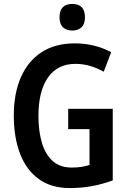

<svg xmlns="http://www.w3.org/2000/svg" viewBox="-20 -944 652 974"><path d="M326 -392H552V-29Q501 -10 447.5 0Q394 10 334 10Q240 10 177 -35.5Q114 -81 82 -163.5Q50 -246 50 -359Q50 -469 85.5 -551Q121 -633 190 -678.5Q259 -724 360 -724Q412 -724 459 -712Q506 -700 544 -679L506 -580Q473 -599 437 -609.5Q401 -620 362 -620Q272 -620 223.5 -551Q175 -482 175 -356Q175 -279 192.5 -220Q210 -161 247 -127.5Q284 -94 344 -94Q371 -94 393 -97.5Q415 -101 434 -107V-289H326ZM347 -924Q411 -924 411 -856Q411 -822 393.5 -805.5Q376 -789 347 -789Q317 -789 299.5 -805.5Q282 -822 282 -856Q282 -924 347 -924Z"/></svg>

Font: Noto Sans Devanagari Condensed SemiBold
Style: Regular
Weight: 600
Width: 3
Designer: Jelle Bosma - Monotype Design Team
Foundry: Monotype Imaging Inc.
Version: Version 2.004; ttfautohint (v1.8.4.7-5d5b)